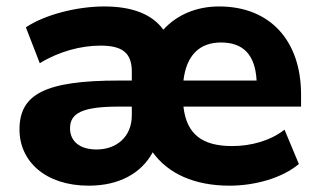

<svg xmlns="http://www.w3.org/2000/svg" viewBox="-20 -570 992 601"><path d="M257.8 11.2C352.5 11.2 422.4 -27.3 458 -93.3C505.9 -26.9 587.9 11.2 698.7 11.2C778.8 11.2 864.3 -13.2 915.5 -56.6L870.6 -164.1C825.7 -128.9 764.6 -112.8 707 -112.8C613.8 -112.8 564 -148.9 554.2 -236.3H922.4V-273.9C922.4 -442.4 825.7 -549.8 666 -549.8C596.2 -549.8 535.2 -524.9 491.2 -477.1C456.1 -525.9 393.1 -549.8 306.2 -549.8C219.7 -549.8 118.7 -523.4 61 -484.4L104.5 -372.1C164.1 -408.7 232.9 -427.2 294.4 -427.2C362.8 -427.2 392.6 -404.8 392.6 -345.7V-317.9H352.5C119.6 -317.9 41 -274.4 41 -164.6C41 -65.4 121.6 11.2 257.8 11.2ZM671.9 -437C740.2 -437 778.8 -399.9 783.2 -317.9H554.2C563.5 -397.5 605 -437 671.9 -437ZM282.2 -102.1C230 -102.1 199.2 -127.4 199.2 -168.5C199.2 -216.3 238.8 -236.3 352.1 -236.3H392.6V-209C392.6 -142.6 345.7 -102.1 282.2 -102.1Z"/></svg>

Font: Winston ExtraBold
Style: Regular
Weight: 800
Designer: Vernon Adams, Kim Jin-seong, David Berlow, Cristiano Sobral
Foundry: The Winston Project Authors
Version: Version 3.004